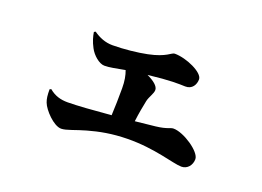

<svg xmlns="http://www.w3.org/2000/svg" viewBox="-78 -687 1156 846"><g transform="rotate(20 500.0 -264.0)"><path d="M343 -349C368 -349 393 -355 438 -363C446 -342 451 -316 451 -282C451 -237 450 -194 448 -155C369 -148 288 -142 246 -142C213 -142 185 -150 159 -172L152 -169C152 -140 154 -125 160 -109C171 -79 223 -23 259 -23C283 -23 324 -42 368 -54C421 -69 478 -80 549 -81C679 -83 775 -47 814 -47C842 -47 861 -71 861 -99C861 -134 773 -193 725 -193C710 -193 700 -181 647 -175L553 -165C558 -206 564 -236 570 -266C575 -288 591 -308 591 -325C591 -343 568 -361 536 -376C639 -388 680 -386 709 -385C742 -384 756 -411 756 -435C756 -467 672 -505 617 -505C602 -505 589 -479 506 -462C463 -453 397 -446 346 -446C312 -446 283 -458 256 -477L249 -473C252 -454 258 -431 272 -405C287 -376 319 -349 343 -349Z"/></g></svg>

Font: GenKiMin2 TW H
Style: Regular
Weight: 900
Version: Version 2.100;PS 2.1;hotconv 16.6.51;makeotf.lib2.5.65220 DE